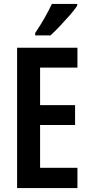

<svg xmlns="http://www.w3.org/2000/svg" viewBox="-20 -957 458 977"><path d="M374 0H67V-714H374V-613H184V-422H362V-321H184V-103H374ZM373 -928Q360 -908 336 -880.5Q312 -853 285.5 -825Q259 -797 237 -777H159V-789Q186 -829 207 -866Q228 -903 244 -937H373Z"/></svg>

Font: Noto Sans Thai ExtCond SemBd
Style: Regular
Weight: 600
Width: 2
Designer: Monotype Design Team
Foundry: Monotype Imaging Inc.
Version: Version 2.002; ttfautohint (v1.8.4.7-5d5b)